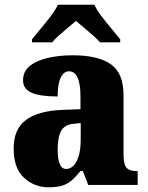

<svg xmlns="http://www.w3.org/2000/svg" viewBox="-20 -786 628 816"><path d="M187 10Q126 10 82 -30.5Q38 -71 38 -155Q38 -237 90 -276Q142 -315 246 -319L322 -322V-375Q322 -483 273 -483Q251 -483 238 -456Q225 -429 225 -376Q150 -376 114 -392Q78 -408 78 -445Q78 -483 107 -506Q136 -529 184 -540Q232 -551 289 -551Q397 -551 451 -513Q505 -475 505 -382V-129Q505 -89 517 -74Q529 -59 561 -59H565V0H355L332 -59H322Q301 -33 283 -18Q265 -3 242.5 3.5Q220 10 187 10ZM261 -68Q289 -68 306 -101.5Q323 -135 323 -191V-263L294 -260Q255 -257 240 -230Q225 -203 225 -151Q225 -68 261 -68ZM116 -619Q131 -638 153 -664Q175 -690 195.5 -717Q216 -744 226 -766H381Q391 -744 411.5 -717Q432 -690 454 -664Q476 -638 491 -619V-606H405Q397 -616 378 -633Q359 -650 338 -667.5Q317 -685 303 -697Q288 -685 268 -668Q248 -651 229.5 -634.5Q211 -618 202 -606H116Z"/></svg>

Font: Noto Serif SemiCondensed Black
Style: Regular
Weight: 900
Width: 4
Designer: Monotype Design Team
Foundry: Monotype Imaging Inc.
Version: Version 2.014; ttfautohint (v1.8.4.7-5d5b)